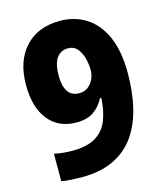

<svg xmlns="http://www.w3.org/2000/svg" viewBox="-110 -807 766 899"><g transform="rotate(-15 273.0 -357.0)"><path d="M509 -407Q509 -316 491 -240Q473 -164 434 -108Q395 -52 331 -21Q267 10 175 10Q152 10 125 8.5Q98 7 77 3V-130Q97 -126 118.5 -123.5Q140 -121 165 -121Q237 -121 278.5 -146.5Q320 -172 338 -218Q356 -264 359 -326H353Q334 -289 302.5 -266.5Q271 -244 218 -244Q132 -244 83 -304.5Q34 -365 34 -474Q34 -590 95.5 -657Q157 -724 265 -724Q335 -724 390.5 -689Q446 -654 477.5 -583.5Q509 -513 509 -407ZM268 -590Q233 -590 213 -562.5Q193 -535 193 -476Q193 -427 211 -400Q229 -373 266 -373Q291 -373 309 -387Q327 -401 336 -422Q345 -443 345 -464Q345 -490 338 -519Q331 -548 314 -569Q297 -590 268 -590Z"/></g></svg>

Font: Noto Sans Lao UI SemCond ExtBd
Style: Regular
Weight: 800
Width: 4
Designer: Monotype Design Team
Foundry: Monotype Imaging Inc.
Version: Version 2.000; ttfautohint (v1.8.4.7-5d5b)